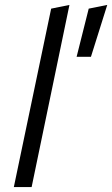

<svg xmlns="http://www.w3.org/2000/svg" viewBox="-20 -757 454 777"><path d="M36 0 187 -722 261 -737 108 0ZM290 -527 339 -722 414 -737 348 -527Z"/></svg>

Font: Red Hat Text VF
Style: Italic
Weight: 400
Italic angle: -12°
Designer: Pentagram, MCKL
Foundry: Pentagram, MCKL
Version: Version 1.023